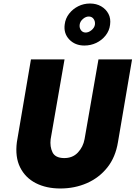

<svg xmlns="http://www.w3.org/2000/svg" viewBox="-20 -1038 771 1092"><path d="M348 -899Q352 -933 373 -960Q394 -987 425 -1002.5Q456 -1018 492 -1018Q528 -1018 555.5 -1002Q583 -986 597 -959Q611 -932 606 -897Q602 -863 580.5 -836Q559 -809 527.5 -794Q496 -779 460 -779Q407 -779 374 -813.5Q341 -848 348 -899ZM433 -897Q431 -880 440 -867Q449 -854 465 -853Q483 -852 500.5 -866.5Q518 -881 520 -899Q522 -916 513 -929.5Q504 -943 487 -944Q469 -945 452 -930.5Q435 -916 433 -897ZM156 -700H347L268 -246Q263 -204 278.5 -172Q294 -140 343 -139Q392 -138 422.5 -170Q453 -202 461 -247L540 -700H731L651 -230Q637 -144 590.5 -85.5Q544 -27 474.5 3.5Q405 34 323 34Q243 34 183.5 3.5Q124 -27 94.5 -86Q65 -145 76 -230Z"/></svg>

Font: Jost* Heavy
Style: Italic
Weight: 800
Italic angle: -10°
Version: Version 3.7